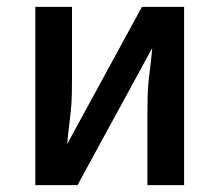

<svg xmlns="http://www.w3.org/2000/svg" viewBox="-20 -540 640 560"><path d="M206 0H83V-520H190V-312Q190 -288 189.5 -264Q189 -240 186.5 -216Q184 -192 181 -168Q178 -144 176 -120L394 -520H517V0H410V-208Q410 -232 410.5 -256Q411 -280 413.5 -304Q416 -328 419 -352Q422 -376 424 -400Z"/></svg>

Font: Iosevka Aile Semibold
Style: Regular
Weight: 600
Designer: Belleve Invis
Foundry: Belleve Invis
Version: Version 31.1.0; ttfautohint (v1.8.4)